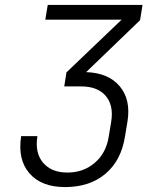

<svg xmlns="http://www.w3.org/2000/svg" viewBox="-20 -750 640 780"><path d="M244 10Q148 10 99.5 -46Q51 -102 66 -197H132Q121 -129 155 -89Q189 -49 254 -49Q319 -49 365.5 -89Q412 -129 422 -197L432 -257Q442 -323 409 -361Q376 -399 309 -399H241L250 -456L474 -670H164L174 -730H559L549 -668L330 -457Q420 -454 466 -400Q512 -346 498 -257L488 -197Q473 -99 409 -44.5Q345 10 244 10Z"/></svg>

Font: JetBrains Mono NL ExtraLight
Style: Italic
Weight: 200
Italic angle: -9°
Monospace: yes
Designer: Philipp Nurullin, Konstantin Bulenkov
Foundry: JetBrains
Version: Version 2.305; ttfautohint (v1.8.4.7-5d5b)